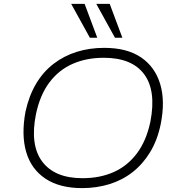

<svg xmlns="http://www.w3.org/2000/svg" viewBox="-20 -959 923 987"><path d="M402 8Q286 8 213 -41Q140 -90 114.5 -178Q89 -266 111 -385Q129 -467 165.5 -528.5Q202 -590 255.5 -631Q309 -672 374.5 -692.5Q440 -713 516 -713Q633 -713 705 -664Q777 -615 803.5 -527Q830 -439 806 -320Q789 -238 751.5 -176.5Q714 -115 661.5 -74Q609 -33 543 -12.5Q477 8 402 8ZM404 -43Q493 -43 563.5 -74Q634 -105 683 -169.5Q732 -234 753 -333Q784 -493 721 -577.5Q658 -662 513 -662Q425 -662 354 -631Q283 -600 234.5 -536Q186 -472 165 -373Q133 -214 197 -128.5Q261 -43 404 -43ZM571 -765 475 -939H544L609 -765ZM442 -765 346 -939H415L480 -765Z"/></svg>

Font: Nunito Sans 7pt SemiExpanded ExtraLight
Style: Italic
Weight: 250
Width: 6
Italic angle: -9°
Designer: Vernon Adams
Foundry: Vernon Adams
Version: Version 3.101;gftools[0.9.27]